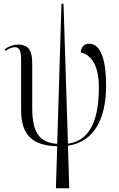

<svg xmlns="http://www.w3.org/2000/svg" viewBox="-20 -780 643 1037"><path d="M282 237H354L347 7C491 -14 553 -142 553 -318C553 -447 528 -544 461 -544C438 -544 418 -529 416 -497C470 -484 514 -433 514 -308C514 -136 468 -20 347 -4L323 -760H312L289 -3C197 -10 154 -57 154 -199V-435C154 -496 143 -539 77 -539C51 -539 28 -530 5 -514L9 -505C29 -519 45 -525 61 -525C88 -525 94 -501 94 -451V-186C94 -43 162 6 289 10Z"/></svg>

Font: Noto Serif Display ExtraCondensed Light
Style: Regular
Weight: 300
Width: 2
Designer: Monotype Design Team
Foundry: Monotype Imaging Inc.
Version: Version 2.009